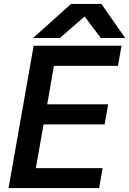

<svg xmlns="http://www.w3.org/2000/svg" viewBox="-20 -958 658 978"><path d="M151.5 -725H599L581 -622.5H254.5L220.5 -426.5H531L513 -324.5H202L162.5 -101.5H502.5L485 0H23.5ZM342 -938H496.5L617.5 -764.5H493.5L411 -874L285 -764.5H148.5Z"/></svg>

Font: JuliaMono SemiBoldItalic
Style: Regular
Weight: 600
Italic angle: -9°
Monospace: yes
Designer: cormullion
Foundry: corm
Version: Version 0.049; ttfautohint (v1.8.4)